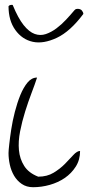

<svg xmlns="http://www.w3.org/2000/svg" viewBox="-20 -781 379 802"><path d="M15.6 -141.6Q15.6 -151.4 18.6 -178.2Q21.5 -205.1 26.9 -240.2Q32.2 -275.4 42 -313.5Q51.8 -351.6 64.9 -383.8Q78.1 -416 95.2 -436.5Q112.3 -457 134.8 -457Q126 -429.7 111.8 -392.6Q97.7 -355.5 85 -314.9Q72.3 -274.4 64 -232.4Q55.7 -190.4 59.1 -153.8Q62.5 -117.2 81.1 -87.9Q99.6 -58.6 139.6 -43Q176.8 -43 204.1 -59.6Q231.4 -76.2 251.5 -96.7Q271.5 -117.2 286.6 -133.8Q301.8 -150.4 314.5 -150.4Q314.5 -113.3 296.4 -85Q278.3 -56.6 250.5 -37.6Q222.7 -18.6 188 -8.8Q153.3 1 118.2 1Q90.8 1 70.8 -12.7Q50.8 -26.4 38.6 -47.4Q26.4 -68.4 21 -93.3Q15.6 -118.2 15.6 -141.6ZM15.6 -754.9Q19.5 -760.7 29.3 -760.7Q33.2 -760.7 33.2 -759.8Q55.7 -705.1 78.6 -676.3Q101.6 -647.5 125 -639.2Q148.4 -630.9 171.4 -638.7Q194.3 -646.5 215.8 -662.6Q237.3 -678.7 256.3 -699.2Q275.4 -719.7 291 -738.3Q294.9 -742.2 297.4 -743.2Q299.8 -744.1 303.7 -744.1Q316.4 -744.1 322.3 -736.8Q328.1 -729.5 328.1 -722.7Q273.4 -649.4 217.3 -623Q161.1 -596.7 116.7 -606.4Q72.3 -616.2 43.9 -655.8Q15.6 -695.3 15.6 -754.9Z"/></svg>

Font: Waiting for the Sunrise
Style: Regular
Weight: 300
Version: Version 1.001 2001